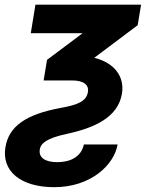

<svg xmlns="http://www.w3.org/2000/svg" viewBox="-24 -565 619 801"><path d="M123.9 -545.5 104.4 -426.5H320.7L172.2 -315.3L158 -229.4H276.3C324.6 -229.4 348 -211.6 342.7 -180.4C335.9 -142 300.4 -127.8 229 -114.7C85.9 -88.4 12.8 -39.1 -1.4 49.4C-17.8 148.4 61.4 215.9 202.4 215.9C354.4 215.9 452.4 123.2 466.6 37.6H326C313.6 94.5 262.4 111.5 214.8 111.5C167.3 111.5 136.4 94.5 142 58.6C146 32 172.6 11.4 252.8 -6C370 -31.2 468 -74.9 484.7 -174C496.4 -244 454.9 -302.6 369.3 -323.9L550.4 -459.9L564.6 -545.5Z"/></svg>

Font: Magic Ui Pro
Style: Bold Italic
Weight: 700
Italic angle: -9.39999°
Designer: Stefan Endress, Andreas Faust
Version: Version 1.000;FEAKit 1.0